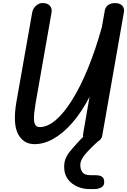

<svg xmlns="http://www.w3.org/2000/svg" viewBox="-20 -949 844 1276"><path d="M210 9Q135 9 99.5 -59.5Q64 -128 89.5 -274.5L195 -871.5Q197.5 -883.5 206.8 -897Q216 -910.5 231.2 -920Q246.5 -929.5 266.5 -928.5Q295 -928.5 311.2 -910.8Q327.5 -893 322.5 -865.5L216.5 -262.5Q211 -230 207.8 -201.2Q204.5 -172.5 206 -150.8Q207.5 -129 216.5 -116.8Q225.5 -104.5 244.5 -104.5Q296 -104.5 350.8 -151.2Q405.5 -198 460 -285.5Q514.5 -373 564.8 -495.5Q615 -618 657 -769L676.5 -879.5Q680.5 -901.5 698.2 -915Q716 -928.5 744 -928.5Q776.5 -928.5 792.2 -911.5Q808 -894.5 803.5 -868L659.5 -47.5Q655 -23 634.5 -11.5Q614 0 592 0Q565.5 0 546.2 -15.2Q527 -30.5 533 -62.5L575 -305.5Q522.5 -204 461.5 -134Q400.5 -64 336.5 -27.5Q272.5 9 210 9ZM574.5 307.5Q531.5 307.5 494.2 291.2Q457 275 433.2 244.8Q409.5 214.5 407 173.5Q404.5 134.5 415.2 107.2Q426 80 446 56Q465.5 32 493.8 1Q522 -30 545 -51.5Q558 -64 571.8 -69.5Q585.5 -75 604.5 -75Q619.5 -75 634.2 -67.2Q649 -59.5 654 -47.2Q659 -35 644 -22Q618.5 1 589.2 30Q560 59 541 82.5Q530 96 520.8 116Q511.5 136 514.5 159.5Q516.5 181.5 530.2 198.5Q544 215.5 585.5 215.5H615.5Q643 215.5 657.8 225.5Q672.5 235.5 672.5 261Q673 285.5 653.2 296.5Q633.5 307.5 605.5 307.5Z"/></svg>

Font: Edu AU VIC WA NT Pre SemiBold
Style: Regular
Weight: 600
Designer: Tina and Corey Anderson, Eben Sorkin, Mirko Velimirovic
Foundry: Google for Education
Version: Version 1.001